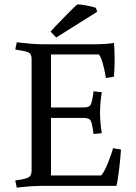

<svg xmlns="http://www.w3.org/2000/svg" viewBox="-20 -853 623 881"><path d="M214 -312V-48H444Q457 -60 474.5 -103.5Q492 -147 499 -173L535 -167Q534 -139 527 -79.5Q520 -20 514 0H170Q124 0 57 8L50 -25Q90 -30 107.5 -37.5Q125 -45 125 -69V-583Q125 -607 109 -613Q96 -619 60 -624L50 -626L57 -659Q133 -650 170 -650H421Q466 -650 503 -656Q506 -620 506 -581Q506 -542 503 -501L466 -495Q452 -580 434 -603H214V-360H364Q392 -360 397 -375Q403 -389 408 -422L409 -434L447 -430Q439 -380 439 -336Q439 -292 447 -242L409 -238Q404 -281 397.5 -296.5Q391 -312 364 -312ZM420 -817 426 -799 238 -681 212 -708Q223 -721 274 -773.5Q325 -826 336 -833Q349 -833 378.5 -827.5Q408 -822 420 -817Z"/></svg>

Font: Buenard
Style: Regular
Weight: 400
Designer: Gustavo Ibarra
Foundry: FontFuror
Version: Version 1.001 2011